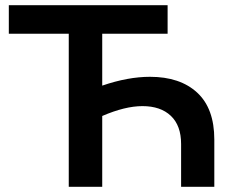

<svg xmlns="http://www.w3.org/2000/svg" viewBox="-20 -720 889 740"><path d="M806 -182V0H678V-165Q678 -236 638.5 -273.5Q599 -311 529 -311Q462 -311 374 -273V0H245V-590H14V-700H626V-590H374V-390Q473 -424 558 -424Q674 -424 740 -363Q806 -302 806 -182Z"/></svg>

Font: mBank SemiBold
Style: Regular
Weight: 600
Designer: Julieta Ulanovsky
Foundry: Julieta Ulanovsky
Version: Version 7.200